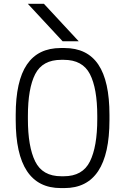

<svg xmlns="http://www.w3.org/2000/svg" viewBox="-20 -958 642 984"><path d="M300.8 -746.6 122.6 -938.5H205.1L383.3 -746.6ZM291.5 5.9Q60.5 5.9 60.5 -342.8V-369.1Q60.5 -542.5 117.9 -627.2Q175.3 -711.9 291.5 -711.9H310.1Q426.8 -711.9 483.9 -627.2Q541 -542.5 541 -369.1V-342.8Q541 5.9 310.1 5.9ZM293.9 -651.4Q197.8 -651.4 160.4 -578.1Q123 -504.9 123 -363.8V-347.7Q123 -206.5 160.4 -130.6Q197.8 -54.7 293.9 -54.7H307.1Q403.3 -54.7 440.9 -130.6Q478.5 -206.5 478.5 -347.7V-363.8Q478.5 -504.9 440.9 -578.1Q403.3 -651.4 307.1 -651.4Z"/></svg>

Font: Kay Pho Du
Style: Regular
Weight: 400
Designer: Victor Gaultney, Khu Oo Reh
Foundry: SIL International
Version: Version 3.000